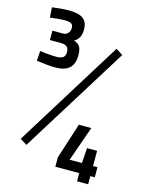

<svg xmlns="http://www.w3.org/2000/svg" viewBox="-134 -882 832 1086"><g transform="rotate(15 282.0 -339.0)"><path d="M139 -468Q116 -468 83 -471.5Q50 -475 30 -478L34 -536Q52 -533 81.5 -530.5Q111 -528 128 -528Q157 -528 169.5 -537.5Q182 -547 182 -569Q182 -592 169.5 -601Q157 -610 137 -610H71V-665H136Q150 -665 161.5 -677Q173 -689 173 -709Q173 -726 161.5 -733Q150 -740 124 -740Q106 -740 80 -737.5Q54 -735 38 -733L34 -792Q55 -795 83.5 -797.5Q112 -800 134 -800Q189 -800 215.5 -780.5Q242 -761 242 -717Q242 -686 230.5 -668Q219 -650 203 -643Q226 -636 237.5 -620Q249 -604 249 -569Q249 -517 222 -492.5Q195 -468 139 -468ZM96 -3 56 -28 448 -660 488 -634ZM426 122V74H286V19L353 -190H426L354 15H426L432 -74H491V15H517V74H491V122Z"/></g></svg>

Font: Cairo
Style: Regular
Weight: 400
Designer: Mohamed Gaber, Accademia di Belle Arti di Urbino
Foundry: Kief Type Foundry, Accademia di Belle Arti di Urbino
Version: Version 3.120